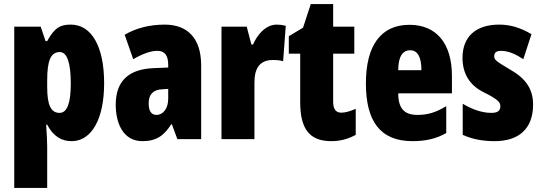

<svg xmlns="http://www.w3.org/2000/svg" viewBox="-20 -684 2665 944"><path d="M328 -563C279 -563 249 -550 212 -482H204L180 -553H50V240H212V35C212 14 210 -21 207 -71H212C242 -14 282 10 332 10C430 10 492 -98 492 -275C492 -454 431 -563 328 -563ZM274 -428C309 -428 328 -378 328 -273C328 -177 310 -129 273 -129C230 -129 212 -168 212 -256V-288C212 -388 230 -428 274 -428Z M790 -563C714 -563 647 -545 593 -513L635 -393C684 -421 722 -434 754 -434C790 -434 807 -411 807 -366V-352L735 -349C614 -344 549 -287 549 -169C549 -79 585 10 680 10C749 10 786 -17 822 -73H825L852 0H969V-363C969 -498 900 -563 790 -563ZM777 -245 807 -247V-198C807 -151 782 -119 750 -119C724 -119 711 -138 711 -176C711 -220 733 -243 777 -245Z M1340 -563C1285 -563 1243 -510 1224 -465H1216L1193 -553H1069V0H1231V-278C1231 -350 1258 -389 1322 -389C1343 -389 1359 -387 1372 -383L1385 -557C1365 -562 1353 -563 1340 -563Z M1658 -130C1631 -130 1618 -148 1618 -184V-420H1722V-553H1618V-664H1508L1470 -548L1400 -506V-420H1456V-182C1456 -52 1500 10 1609 10C1654 10 1693 -1 1729 -21V-149C1702 -137 1678 -130 1658 -130Z M1993 -562C1852 -562 1779 -459 1779 -274C1779 -90 1848 10 2008 10C2072 10 2126 -2 2174 -30V-162C2123 -131 2083 -119 2032 -119C1968 -119 1938 -151 1938 -225H2202V-310C2202 -472 2125 -562 1993 -562ZM1997 -437C2030 -437 2052 -409 2052 -339H1938C1938 -411 1963 -437 1997 -437Z M2601 -170C2601 -255 2555 -304 2488 -342C2417 -384 2410 -390 2410 -408C2410 -426 2421 -434 2444 -434C2482 -434 2520 -415 2553 -393L2593 -516C2540 -547 2491 -563 2434 -563C2319 -563 2254 -503 2254 -400C2254 -322 2289 -265 2357 -231C2434 -193 2440 -179 2440 -161C2440 -138 2425 -129 2395 -129C2345 -129 2295 -150 2255 -174V-21C2306 2 2358 10 2412 10C2531 10 2601 -51 2601 -170Z"/></svg>

Font: Noto Sans Ethiopic ExtraCondensed Black
Style: Regular
Weight: 900
Width: 2
Designer: Monotype Design Team
Foundry: Monotype Imaging Inc.
Version: Version 2.102